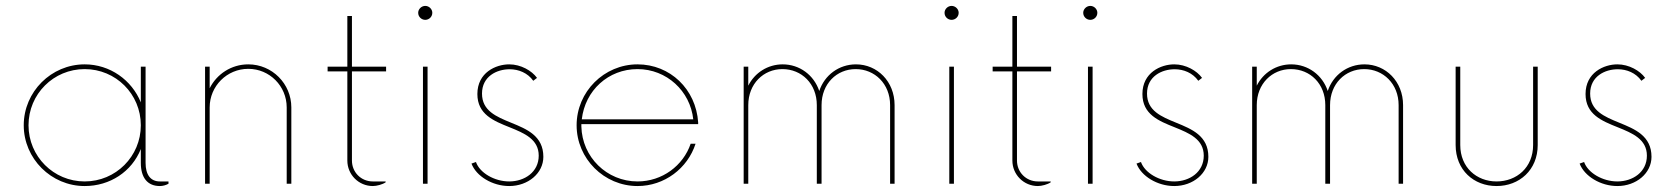

<svg xmlns="http://www.w3.org/2000/svg" viewBox="-20 -623 5672 651"><path d="M522 -7.8C490.7 -7.8 473.6 -30.3 473.6 -70.8V-397H457.5V-275.9C426.8 -351.6 353 -404.8 267.1 -404.8C153.8 -404.8 60.5 -312 60.5 -198.2C60.5 -85 153.8 7.8 267.1 7.8C353 7.8 426.8 -41 457.5 -117.7V-70.8C457.5 -20 480.5 7.8 522 7.8C532.2 7.8 542.5 4.9 551.3 0V-7.8ZM267.1 -7.8C161.6 -7.8 76.7 -92.8 76.7 -198.2C76.7 -304.2 161.6 -388.7 267.1 -388.7C372.6 -388.7 457.5 -304.2 457.5 -198.2C457.5 -92.8 372.6 -7.8 267.1 -7.8Z M821.8 -404.8C764.2 -404.8 714.8 -371.6 690.9 -323.7V-397H675.3V0H690.9V-258.8C690.9 -331.1 749.5 -389.6 821.8 -389.6C894 -389.6 952.1 -331.1 952.1 -258.8V0H967.8V-258.8C967.8 -338.9 902.8 -404.8 821.8 -404.8Z M1289.1 -380.9V-397H1173.3V-568.8H1157.7V-397H1090.8V-380.9H1157.7V-78.6C1157.7 -30.8 1196.3 7.8 1244.1 7.8C1257.3 7.8 1277.3 2.4 1287.6 -4.9V-7.8H1244.1C1204.1 -7.8 1173.3 -39.1 1173.3 -78.6V-380.9Z M1421.9 -555.7C1434.6 -555.7 1445.8 -565.9 1445.8 -579.6C1445.8 -592.3 1434.6 -603 1421.9 -603C1409.2 -603 1397.9 -592.3 1397.9 -579.6C1397.9 -565.9 1409.2 -555.7 1421.9 -555.7ZM1414.1 0H1429.7V-397H1414.1Z M1706.5 7.8C1770.5 7.8 1822.3 -35.6 1822.3 -91.3C1822.3 -162.1 1766.6 -185.1 1712.9 -207C1662.6 -227.5 1614.3 -247.6 1614.3 -305.7C1614.3 -364.3 1664.6 -388.2 1708 -388.2C1738.3 -388.2 1769 -376 1788.1 -349.1L1800.8 -358.9C1783.2 -383.3 1746.1 -404.8 1706.5 -404.8C1661.1 -404.8 1598.6 -377 1598.6 -304.2C1598.6 -234.9 1654.3 -212.9 1708 -191.4C1757.8 -171.4 1806.6 -150.9 1806.6 -95.2C1806.6 -39.6 1758.8 -7.8 1706.5 -7.8C1656.2 -7.8 1606.4 -37.1 1593.8 -73.7L1578.6 -68.4C1594.7 -25.4 1649.9 7.8 1706.5 7.8Z M2347.2 -202.1V-208C2339.8 -320.8 2252 -404.8 2141.6 -404.8C2028.3 -404.8 1935.1 -312 1935.1 -198.2C1935.1 -85 2028.3 7.8 2141.6 7.8C2232.9 7.8 2311.5 -52.2 2338.4 -135.7H2321.8C2296.4 -61 2225.1 -7.8 2141.6 -7.8C2037.6 -7.8 1953.6 -90.3 1951.2 -194.3V-202.1ZM2141.6 -388.7C2240.2 -388.7 2320.3 -314.5 2330.6 -218.3H1952.6C1963.9 -316.4 2042.5 -388.7 2141.6 -388.7Z M2501.5 0H2517.1V-266.6C2517.1 -338.9 2568.8 -388.7 2632.8 -388.7C2698.2 -388.7 2749.5 -338.9 2749.5 -266.6V0H2765.6V-266.6C2765.6 -338.9 2816.9 -388.7 2881.3 -388.7C2945.8 -388.7 2998 -338.9 2998 -266.6V0H3013.2V-266.6C3013.2 -346.7 2954.6 -404.8 2882.3 -404.8C2824.7 -404.8 2775.9 -368.7 2757.8 -314.5C2739.7 -368.7 2690.9 -404.8 2633.8 -404.8C2583.5 -404.8 2539.1 -376.5 2517.1 -332.5V-397H2501.5Z M3206.5 -555.7C3219.2 -555.7 3230.5 -565.9 3230.5 -579.6C3230.5 -592.3 3219.2 -603 3206.5 -603C3193.8 -603 3182.6 -592.3 3182.6 -579.6C3182.6 -565.9 3193.8 -555.7 3206.5 -555.7ZM3198.7 0H3214.4V-397H3198.7Z M3543.9 -380.9V-397H3428.2V-568.8H3412.6V-397H3345.7V-380.9H3412.6V-78.6C3412.6 -30.8 3451.2 7.8 3499 7.8C3512.2 7.8 3532.2 2.4 3542.5 -4.9V-7.8H3499C3459 -7.8 3428.2 -39.1 3428.2 -78.6V-380.9Z M3676.8 -555.7C3689.5 -555.7 3700.7 -565.9 3700.7 -579.6C3700.7 -592.3 3689.5 -603 3676.8 -603C3664.1 -603 3652.8 -592.3 3652.8 -579.6C3652.8 -565.9 3664.1 -555.7 3676.8 -555.7ZM3668.9 0H3684.6V-397H3668.9Z M3961.4 7.8C4025.4 7.8 4077.1 -35.6 4077.1 -91.3C4077.1 -162.1 4021.5 -185.1 3967.8 -207C3917.5 -227.5 3869.1 -247.6 3869.1 -305.7C3869.1 -364.3 3919.4 -388.2 3962.9 -388.2C3993.2 -388.2 4023.9 -376 4043 -349.1L4055.7 -358.9C4038.1 -383.3 4001 -404.8 3961.4 -404.8C3916 -404.8 3853.5 -377 3853.5 -304.2C3853.5 -234.9 3909.2 -212.9 3962.9 -191.4C4012.7 -171.4 4061.5 -150.9 4061.5 -95.2C4061.5 -39.6 4013.7 -7.8 3961.4 -7.8C3911.1 -7.8 3861.3 -37.1 3848.6 -73.7L3833.5 -68.4C3849.6 -25.4 3904.8 7.8 3961.4 7.8Z M4225.6 0H4241.2V-266.6C4241.2 -338.9 4293 -388.7 4356.9 -388.7C4422.4 -388.7 4473.6 -338.9 4473.6 -266.6V0H4489.7V-266.6C4489.7 -338.9 4541 -388.7 4605.5 -388.7C4669.9 -388.7 4722.2 -338.9 4722.2 -266.6V0H4737.3V-266.6C4737.3 -346.7 4678.7 -404.8 4606.4 -404.8C4548.8 -404.8 4500 -368.7 4481.9 -314.5C4463.9 -368.7 4415 -404.8 4357.9 -404.8C4307.6 -404.8 4263.2 -376.5 4241.2 -332.5V-397H4225.6Z M5054.2 7.8C5131.3 7.8 5193.8 -46.4 5193.8 -131.3V-397H5178.2V-131.3C5178.2 -55.2 5122.6 -7.8 5054.2 -7.8C4986.8 -7.8 4931.2 -55.2 4931.2 -131.3V-397H4915.5V-131.3C4915.5 -46.4 4977.1 7.8 5054.2 7.8Z M5463.9 7.8C5527.8 7.8 5579.6 -35.6 5579.6 -91.3C5579.6 -162.1 5523.9 -185.1 5470.2 -207C5419.9 -227.5 5371.6 -247.6 5371.6 -305.7C5371.6 -364.3 5421.9 -388.2 5465.3 -388.2C5495.6 -388.2 5526.4 -376 5545.4 -349.1L5558.1 -358.9C5540.5 -383.3 5503.4 -404.8 5463.9 -404.8C5418.5 -404.8 5356 -377 5356 -304.2C5356 -234.9 5411.6 -212.9 5465.3 -191.4C5515.1 -171.4 5564 -150.9 5564 -95.2C5564 -39.6 5516.1 -7.8 5463.9 -7.8C5413.6 -7.8 5363.8 -37.1 5351.1 -73.7L5335.9 -68.4C5352.1 -25.4 5407.2 7.8 5463.9 7.8Z"/></svg>

Font: Now Thin
Style: Regular
Weight: 100
Designer: Alfredo Marco Pradil
Foundry: Alfredo Marco Pradil
Version: Version 1.200;hotconv 1.0.109;makeotfexe 2.5.65596